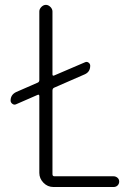

<svg xmlns="http://www.w3.org/2000/svg" viewBox="-20 -750 540 770"><path d="M44.9 -332Q37.1 -328.1 29.8 -333.5Q22.5 -338.9 22.5 -346.7Q22.5 -370.1 44.9 -380.9L129.9 -418Q137.7 -420.9 137.7 -428.7V-704.1Q137.7 -713.9 146 -722.2Q154.3 -730.5 164.1 -730.5Q173.8 -730.5 182.1 -722.2Q190.4 -713.9 190.4 -704.1V-452.1Q190.4 -444.3 197.3 -447.3L320.3 -500Q328.1 -503.9 335 -499Q341.8 -494.1 341.8 -486.3Q341.8 -461.9 320.3 -452.1L197.3 -398.4Q190.4 -395.5 190.4 -386.7V-51.8Q190.4 -43 198.2 -43H435.5Q444.3 -43 451.2 -37.1Q458 -31.2 458 -22Q458 -12.7 451.7 -6.3Q445.3 0 435.5 0H194.3Q170.9 0 154.3 -17.1Q137.7 -34.2 137.7 -56.6V-364.3Q137.7 -373 129.9 -369.1Z"/></svg>

Font: Rounded-X Mgen+ 1mn light
Style: Regular
Weight: 200
Designer: [Source Han Sans]
Ryoko NISHIZUKA  (kana & ideographs); Paul D. Hunt (Latin, Greek & Cyrillic); Wenlong ZHANG  (bopomofo
Version: Version 1.059.20150602